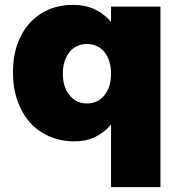

<svg xmlns="http://www.w3.org/2000/svg" viewBox="-20 -571 762 785"><path d="M636 -544H434V-481C415 -504 393 -521 367 -533C341 -545 312 -551 280 -551C231 -551 187 -540 150 -517C113 -494 84 -462 64 -421C43 -379 33 -330 33 -275C33 -218 44 -169 65 -127C86 -84 115 -51 153 -28C191 -5 235 7 285 7C316 7 344 1 369 -11C394 -23 416 -40 434 -62V194H636ZM407 -182C389 -159 365 -148 336 -148C306 -148 282 -159 264 -182C246 -204 237 -233 237 -270C237 -306 246 -335 264 -358C282 -380 306 -391 336 -391C365 -391 389 -380 407 -358C425 -335 434 -306 434 -270C434 -233 425 -204 407 -182Z"/></svg>

Font: Argentum Sans ExtraBold
Style: Regular
Weight: 800
Designer: Julieta Ulanovsky
Foundry: Julieta Ulanovsky
Version: Version 5.001;February 15, 2019;FontCreator 11.5.0.2425 64-b